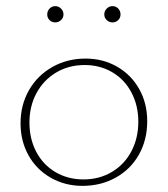

<svg xmlns="http://www.w3.org/2000/svg" viewBox="-20 -603 547 626"><path d="M47 -201Q47 -261 74.5 -309Q102 -357 150.5 -384.5Q199 -412 259 -412Q316 -412 362 -385.5Q408 -359 434 -312.5Q460 -266 460 -208Q460 -147 433 -99Q406 -51 357.5 -24Q309 3 249 3Q192 3 145.5 -23.5Q99 -50 73 -96.5Q47 -143 47 -201ZM431 -206Q431 -259 408.5 -301.5Q386 -344 346 -367.5Q306 -391 256 -391Q204 -391 163 -366.5Q122 -342 99 -299.5Q76 -257 76 -203Q76 -150 98.5 -107.5Q121 -65 161.5 -41.5Q202 -18 252 -18Q304 -18 345 -42.5Q386 -67 408.5 -110Q431 -153 431 -206ZM134 -556Q134 -567 141.5 -575Q149 -583 160 -583Q171 -583 179 -575Q187 -567 187 -556Q187 -545 179 -537.5Q171 -530 160 -530Q149 -530 141.5 -537.5Q134 -545 134 -556ZM320 -556Q320 -567 328 -575Q336 -583 347 -583Q358 -583 365.5 -575Q373 -567 373 -556Q373 -545 365.5 -537.5Q358 -530 347 -530Q336 -530 328 -537.5Q320 -545 320 -556Z"/></svg>

Font: Ysabeau Extralight
Style: Regular
Weight: 200
Designer: Christian Thalmann (Catharsis Fonts)
Version: Version 0.003